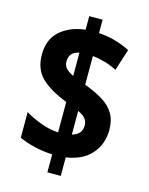

<svg xmlns="http://www.w3.org/2000/svg" viewBox="-122 -835 752 970"><g transform="rotate(15 254.5 -350.5)"><path d="M222 -36Q174 -38 129.5 -48.5Q85 -59 47 -76V-210Q85 -187 132 -170Q179 -153 222 -151V-310Q132 -345 86.5 -389.5Q41 -434 41 -510Q41 -590 91.5 -634.5Q142 -679 222 -688V-759H292V-689Q378 -684 456 -644L420 -531Q390 -547 356.5 -556.5Q323 -566 292 -569V-419Q349 -398 388.5 -373.5Q428 -349 448.5 -314.5Q469 -280 469 -229Q469 -156 424 -104Q379 -52 292 -39V58H222ZM222 -568Q194 -562 182 -547Q170 -532 170 -509Q170 -488 182 -474Q194 -460 222 -446ZM292 -158Q319 -166 331 -181.5Q343 -197 343 -219Q343 -241 330.5 -255.5Q318 -270 292 -282Z"/></g></svg>

Font: Noto Sans Arabic Cond ExtBd
Style: Regular
Weight: 800
Width: 3
Designer: Monotype Design Team, Nadine Chahine, Nizar Qandah and Khaled Hosny
Foundry: Monotype Imaging Inc.
Version: Version 2.012; ttfautohint (v1.8.4.7-5d5b)